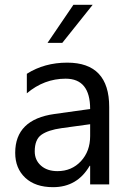

<svg xmlns="http://www.w3.org/2000/svg" viewBox="-20 -775 549 807"><path d="M439 0H358.9V-78.1H356.9Q304.7 11.7 203.1 11.7Q128.4 11.7 86.2 -27.8Q43.9 -67.4 43.9 -132.8Q43.9 -272.9 209 -295.9L358.9 -316.9Q358.9 -444.3 255.9 -444.3Q165.5 -444.3 92.8 -382.8V-464.8Q166.5 -511.7 262.7 -511.7Q439 -511.7 439 -325.2ZM358.9 -252.9 238.3 -236.3Q182.6 -228.5 154.3 -208.7Q126 -189 126 -138.7Q126 -102.1 152.1 -78.9Q178.2 -55.7 221.7 -55.7Q281.2 -55.7 320.1 -97.4Q358.9 -139.2 358.9 -203.1ZM369.6 -754.9 241.7 -594.7H179.7L288.6 -754.9Z"/></svg>

Font: Segoe UI Historic
Style: Regular
Weight: 400
Foundry: Microsoft Corporation
Version: Version 1.03